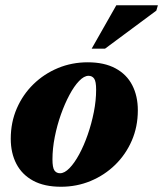

<svg xmlns="http://www.w3.org/2000/svg" viewBox="-20 -697 622 732"><path d="M314.5 -459.5Q377.5 -459.5 420.2 -436.5Q463 -413.5 484.2 -372.2Q505.5 -331 505.5 -276.5Q505.5 -214 482.5 -161Q459.5 -108 419 -68.5Q378.5 -29 325.5 -7Q272.5 15 212.5 15Q149 15 106.5 -8Q64 -31 42.5 -72.2Q21 -113.5 21 -168Q21 -230.5 44 -283.5Q67 -336.5 107.5 -376Q148 -415.5 201 -437.5Q254 -459.5 314.5 -459.5ZM209 -36.5Q226 -36.5 245 -56Q264 -75.5 282 -108.8Q300 -142 314.5 -183.8Q329 -225.5 337.8 -269.8Q346.5 -314 346.5 -355Q346.5 -386.5 339 -397.2Q331.5 -408 317.5 -408Q300.5 -408 281.5 -388.2Q262.5 -368.5 244.8 -335.2Q227 -302 212.2 -260.5Q197.5 -219 188.8 -174.8Q180 -130.5 180 -89.5Q180 -58 187.5 -47.2Q195 -36.5 209 -36.5ZM329.5 -511.5 423.5 -677H582L576 -656.5L380.5 -511.5Z"/></svg>

Font: Newsreader 24pt ExtraBold
Style: Italic
Weight: 800
Italic angle: -17°
Designer: Hugues Gentile
Foundry: Production Type
Version: Version 1.003